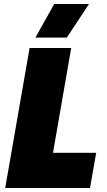

<svg xmlns="http://www.w3.org/2000/svg" viewBox="-20 -940 537 960"><path d="M6 0H430L461 -176H245L336 -700H128ZM425 -920H251L157 -752H314Z"/></svg>

Font: Fixel Text 20240404 Black
Style: Italic
Weight: 900
Width: 4
Italic angle: -10°
Designer: AlfaBravo + MacPaw
Foundry: Kyrylo Tkachov, Marchela Mozhyna, Serhii Makarenko, Maria Weinstein, Zakhar Kryvoshyya
Version: Version 1.211;Glyphs 3.2 (3225)